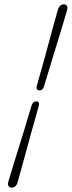

<svg xmlns="http://www.w3.org/2000/svg" viewBox="-20 -744 329 880"><path d="M182.5 -350.5Q176.5 -329.5 161.5 -329.5Q143.5 -329.5 149 -351.5Q166.5 -412 183.8 -475.2Q201 -538.5 216.5 -596Q232 -653.5 244.5 -696.5Q252 -724 272.5 -724Q283.5 -724 287.2 -716Q291 -708 287 -695.5Q275 -653 257.2 -595.5Q239.5 -538 220 -474.5Q200.5 -411 182.5 -350.5ZM124 -258.5Q130.5 -279.5 145.5 -279.5Q163.5 -279.5 157.5 -257.5Q140 -197 122.5 -133.2Q105 -69.5 89.2 -11.5Q73.5 46.5 61.5 88.5Q54.5 116 33 116Q22.5 116 18.8 108Q15 100 18.5 87.5Q31 45 49 -12.8Q67 -70.5 86.8 -134.2Q106.5 -198 124 -258.5Z"/></svg>

Font: Fraunces 144pt Soft
Style: Italic
Weight: 400
Italic angle: -16°
Version: Version 1.000;[b76b70a41]